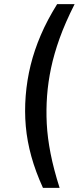

<svg xmlns="http://www.w3.org/2000/svg" viewBox="-20 -732 383 934"><path d="M189 182Q153 103 132.5 29Q112 -45 105.5 -117.5Q99 -190 105 -266Q111 -342 129 -415Q147 -488 178.5 -561.5Q210 -635 258 -712H343Q297 -621 270 -545.5Q243 -470 228.5 -401.5Q214 -333 209 -266Q204 -198 207.5 -130Q211 -62 226 14.5Q241 91 270 182Z"/></svg>

Font: Muli SemiBold
Style: Italic
Weight: 600
Italic angle: -4.541°
Designer: Vernon Adams
Foundry: Vernon Adams
Version: Version 2.100; ttfautohint (v1.8.1.43-b0c9)